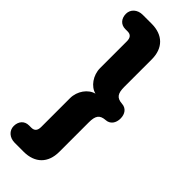

<svg xmlns="http://www.w3.org/2000/svg" viewBox="-327 -876 1087 1087"><g transform="rotate(45 216.0 -332.5)"><path d="M78 180H150C240 180 293 127 293 38V-198C293 -251 307 -272 351 -275C386 -277 405 -305 405 -341C405 -377 386 -404 351 -406C307 -409 293 -430 293 -483V-703C293 -792 240 -845 150 -845H78C37 -845 7 -818 7 -782C7 -745 29 -718 66 -718H84C109 -718 121 -704 121 -675V-461C121 -404 159 -351 205 -340C159 -329 121 -277 121 -220V10C121 39 109 53 84 53H66C29 53 7 80 7 117C7 153 37 180 78 180Z"/></g></svg>

Font: SN Pro Heavy
Style: Regular
Weight: 800
Designer: Tobias Whetton
Foundry: Supernotes
Version: Version 1.001;Glyphs 3.2 (3249)